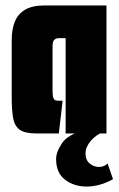

<svg xmlns="http://www.w3.org/2000/svg" viewBox="-20 -490 436 705"><path d="M113 0Q71 0 52 -14Q33 -28 28 -57.5Q23 -87 23 -133V-343Q23 -382 34.5 -410.5Q46 -439 72.5 -454.5Q99 -470 144 -470H371V0H221V-350H197Q189 -350 183.5 -347Q178 -344 175.5 -338Q173 -332 173 -322V-155Q173 -138 176 -130.5Q179 -123 184.5 -121.5Q190 -120 199 -120H210L196 0ZM298 195Q252 195 219 170Q186 145 186 94Q186 68 207.5 36Q229 4 286 -10L363 -7Q333 4 313.5 27Q294 50 294 73Q294 98 309.5 110.5Q325 123 343 123Q353 123 361.5 119.5Q370 116 375 110L395 168Q372 181 347 188Q322 195 298 195Z"/></svg>

Font: Smooch Sans Thin Black
Style: Regular
Weight: 900
Version: Version 1.010